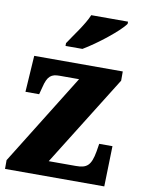

<svg xmlns="http://www.w3.org/2000/svg" viewBox="-86 -825 650 884"><g transform="rotate(10 239.0 -383.0)"><path d="M176 -619V-606H255C318 -643 417 -721 440 -756V-766H268C250 -721 202 -659 176 -619ZM0 0H464L469 -189H407L401 -152C389 -85 370 -70 319 -70H192L456 -493V-536H42L31 -366H95L104 -400C117 -455 135 -466 173 -466H264L0 -41Z"/></g></svg>

Font: Noto Serif Sinhala Condensed Black
Style: Regular
Weight: 900
Width: 3
Designer: Jelle Bosma - Monotype Design Team
Foundry: Monotype Imaging Inc.
Version: Version 2.007